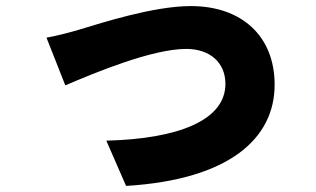

<svg xmlns="http://www.w3.org/2000/svg" viewBox="-20 -561 1040 632"><path d="M133 -437 195 -280C293 -322 481 -400 593 -400C672 -400 722 -354 722 -285C722 -164 565 -104 330 -98L395 51C739 30 884 -108 884 -282C884 -442 776 -541 608 -541C485 -541 313 -485 246 -465C217 -456 163 -442 133 -437Z"/></svg>

Font: Noto Sans HK Black
Style: Regular
Weight: 900
Designer: Ryoko NISHIZUKA 西塚涼子 (kana, bopomofo & ideographs); Paul D. Hunt (Latin, Greek & Cyrillic); Sandoll Communications 산돌커뮤니
Foundry: Adobe
Version: Version 2.004;hotconv 1.0.118;makeotfexe 2.5.65603